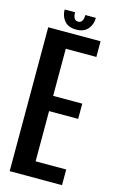

<svg xmlns="http://www.w3.org/2000/svg" viewBox="-119 -821 530 870"><g transform="rotate(15 145.5 -386.0)"><path d="M20.5 0V-675H266V-601.5H122.5V-380.5H259V-309H122.5V-73.5H266V0ZM144.5 -697.5Q108.5 -697.5 90 -719Q71.5 -740.5 71.5 -772H120.5Q120.5 -734.5 144.5 -734.5Q168.5 -734.5 168.5 -772H218Q218 -740.5 199.5 -719Q181 -697.5 144.5 -697.5Z"/></g></svg>

Font: Anybody Condensed Medium
Style: Regular
Weight: 500
Width: 3
Designer: Tyler Finck
Foundry: Etcetera Type Company
Version: Version 1.010; ttfautohint (v1.8.3) -l 8 -r 50 -G 200 -x 14 